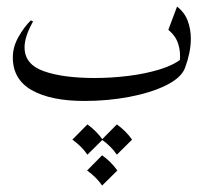

<svg xmlns="http://www.w3.org/2000/svg" viewBox="-20 -304 628 592"><path d="M82 -237.8Q55.7 -191.4 55.7 -158.2Q55.7 -105.5 115 -84.5Q174.3 -63.5 272 -63.5Q322.3 -63.5 374.5 -69.8Q426.8 -76.2 470.5 -89.4Q514.2 -102.5 538.6 -122.1L534.2 -113.8Q537.6 -143.6 529.5 -168.7Q521.5 -193.8 499 -211.9L525.9 -283.7Q548.8 -266.1 558.6 -240.2Q568.4 -214.4 568.4 -185.1Q568.4 -162.6 563.5 -139.4Q558.6 -116.2 550.3 -94.2Q538.6 -64 492.2 -41Q445.8 -18.1 379.2 -5.4Q312.5 7.3 240.7 7.3Q136.7 7.3 78.1 -25.9Q19.5 -59.1 19.5 -127Q19.5 -159.7 37.4 -190.9Q55.2 -222.2 75.2 -241.2ZM294.9 174.8Q322.8 194.8 341.8 221.7L294.9 268.1Q277.3 242.2 248.5 221.7ZM249.5 79.6Q277.3 99.6 296.4 126.5L249.5 172.9Q231.9 147 203.1 126.5ZM340.3 79.6Q368.2 99.6 387.2 126.5L340.3 172.9Q322.8 147 293.9 126.5Z"/></svg>

Font: Lateef Light
Style: Regular
Weight: 300
Designer: SIL International
Foundry: SIL International
Version: Version 4.200